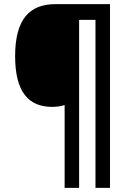

<svg xmlns="http://www.w3.org/2000/svg" viewBox="-20 -780 636 927"><path d="M511 127V-760H248C126 -760 53 -691 53 -509C53 -333 120 -264 232 -264C254 -264 275 -267 292 -273V127H362V-684H441V127Z"/></svg>

Font: Noto Sans Thai SemCond SemBd
Style: Regular
Weight: 600
Width: 4
Designer: Monotype Design Team
Foundry: Monotype Imaging Inc.
Version: Version 2.002